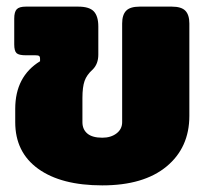

<svg xmlns="http://www.w3.org/2000/svg" viewBox="-20 -545 635 580"><path d="M26 -176V-216Q26 -314 101 -360V-367Q101 -374 98 -376Q95 -378 87 -378H58Q37 -378 30 -384.5Q23 -391 23 -411V-489Q23 -509 30.5 -517Q38 -525 58 -525H216Q250 -525 263.5 -510.5Q277 -496 277 -465V-380Q277 -352 260 -335Q242 -319 235.5 -300.5Q229 -282 229 -249V-176Q229 -154 244 -141.5Q259 -129 289 -129Q315 -129 332 -142Q349 -155 349 -176V-474Q349 -500 361 -512.5Q373 -525 402 -525H499Q528 -525 540 -512.5Q552 -500 552 -474V-195Q552 -99 483 -42Q414 15 289 15Q165 15 95.5 -35Q26 -85 26 -176Z"/></svg>

Font: Mitr SemiBold
Style: Regular
Weight: 600
Designer: Thanarat Vachiruckul
Foundry: Cadson Demak
Version: Version 1.002